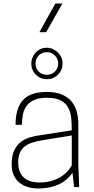

<svg xmlns="http://www.w3.org/2000/svg" viewBox="-20 -1058 531 1086"><path d="M241 -876H203L293 -1038H333ZM196 8Q164 8 136.5 -0.5Q109 -9 89 -25.5Q69 -42 57.5 -67.5Q46 -93 46 -128Q46 -174 59 -204Q72 -234 94.5 -252.5Q117 -271 147.5 -280.5Q178 -290 213 -294L386 -321Q386 -356 383 -389Q380 -422 366.5 -448Q353 -474 324.5 -489.5Q296 -505 245 -505Q202 -505 174.5 -493Q147 -481 131.5 -460.5Q116 -440 110 -412Q104 -384 104 -352H68Q68 -445 109.5 -491.5Q151 -538 245 -538Q297 -538 331 -523Q365 -508 385.5 -483Q406 -458 414.5 -425Q423 -392 423 -355V-130L428 0H399L390 -81Q328 8 196 8ZM203 -26Q243 -26 274 -35.5Q305 -45 327 -59.5Q349 -74 363.5 -91Q378 -108 386 -123V-292L216 -264Q187 -259 163 -251.5Q139 -244 121 -230.5Q103 -217 93 -195Q83 -173 83 -140Q83 -85 113 -55.5Q143 -26 203 -26ZM245 -610Q209 -610 183 -635.5Q157 -661 157 -699Q157 -716 163.5 -732Q170 -748 181.5 -760.5Q193 -773 209 -780.5Q225 -788 245 -788Q262 -788 278 -781Q294 -774 306.5 -762Q319 -750 326.5 -734Q334 -718 334 -699Q334 -662 308 -636Q282 -610 245 -610ZM245 -635Q272 -635 290.5 -653Q309 -671 309 -699Q309 -725 290.5 -744Q272 -763 245 -763Q218 -763 199.5 -744.5Q181 -726 181 -699Q181 -671 199 -653Q217 -635 245 -635Z"/></svg>

Font: Tanohe Sans ExtraLight
Style: Regular
Weight: 250
Designer: Village Type and Design LLC & Cristiano Sobral
Foundry: Cooper Hewitt Smithsonian Design Museum
Version: Version 1.00;May 30, 2020;FontCreator 12.0.0.2522 64-bit; tt